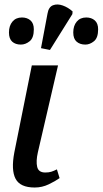

<svg xmlns="http://www.w3.org/2000/svg" viewBox="-20 -828 458 857"><path d="M135 9Q70 9 49.5 -30Q29 -69 44 -148L122 -536H239L149 -148Q140 -108 146 -83Q152 -58 182 -58Q198 -58 209 -61.5Q220 -65 234 -72L246 -33Q228 -20 198 -5.5Q168 9 135 9ZM203 -605 163 -613 192 -767Q197 -797 216.5 -804.5Q236 -812 260 -803.5Q284 -795 304 -777L303 -765ZM361 -629Q337 -629 322 -642Q307 -655 307 -683Q307 -713 322.5 -731.5Q338 -750 365 -750Q388 -750 403 -737Q418 -724 418 -697Q418 -659 399.5 -644Q381 -629 361 -629ZM73 -629Q49 -629 34.5 -642Q20 -655 20 -683Q20 -713 35.5 -731.5Q51 -750 78 -750Q101 -750 116 -737Q131 -724 131 -697Q131 -659 112.5 -644Q94 -629 73 -629Z"/></svg>

Font: Noto Serif Medium
Style: Italic
Weight: 500
Italic angle: -12°
Designer: Monotype Design Team
Foundry: Monotype Imaging Inc.
Version: Version 2.014; ttfautohint (v1.8.4.7-5d5b)